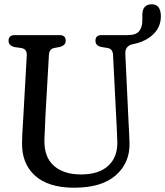

<svg xmlns="http://www.w3.org/2000/svg" viewBox="-20 -864 772 897"><path d="M524 -295 508 -608.5Q506.5 -635 484 -639.5L453.5 -644.5Q426 -650.5 426 -673.5Q426 -700 454 -700H576.5Q615.5 -700 630.2 -718.5Q645 -737 645 -769V-793.5Q645 -844 689 -844Q731.5 -844 731.5 -787Q731.5 -742 701.2 -709.2Q671 -676.5 620 -662L600 -657.5Q563.5 -649.5 565.5 -611.5L580.5 -295.5Q582 -270.5 583 -246.8Q584 -223 585 -197.5Q588 -105 522 -46Q456 13 326.5 13Q206 13 143.5 -43.5Q81 -100 83 -198Q83 -213.5 84.2 -237.5Q85.5 -261.5 87 -286.2Q88.5 -311 89.5 -327.5L105 -604.5Q107 -634.5 80.5 -639.5L48.5 -644Q20 -650.5 20 -673.5Q20 -700 49 -700H258.5Q287 -700 287 -673.5Q287 -652 259 -644.5L232 -639.5Q210 -635 208.5 -606.5L192.5 -327.5Q190.5 -292 189.8 -263.5Q189 -235 187.5 -211Q185.5 -131 231.2 -90Q277 -49 358.5 -49Q442 -49 486.2 -90Q530.5 -131 528 -204Q527 -236.5 526 -256.5Q525 -276.5 524 -295Z"/></svg>

Font: Fraunces 144pt S100
Style: Regular
Weight: 400
Version: Version 1.000; ttfautohint (v1.8.3)